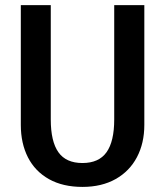

<svg xmlns="http://www.w3.org/2000/svg" viewBox="-20 -728 655 762"><path d="M552.8 -232.3Q552.8 -160 523.6 -104.4Q494.4 -48.7 439 -17.4Q383.6 13.8 307.2 13.8Q229.7 13.8 174.6 -16.9Q119.5 -47.7 91 -103.3Q62.6 -159 62.6 -232.3V-707.7H181.5V-253.8Q181.5 -166.7 211.8 -123.8Q242.1 -81 307.2 -81Q372.3 -81 402.8 -123.8Q433.3 -166.7 433.3 -253.8V-707.7H552.8Z"/></svg>

Font: Fira Code Fixed Medium
Style: Regular
Weight: 500
Monospace: yes
Designer: Carrois Corporate, Edenspiekermann AG, Nikita Prokopov
Foundry: Carrois Corporate, Edenspiekermann AG, Nikita Prokopov
Version: Version 5.002